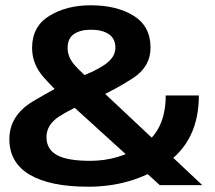

<svg xmlns="http://www.w3.org/2000/svg" viewBox="-20 -701 814 727"><path d="M314.5 6Q479.5 6 606.2 -80Q733 -166 733 -339.5H607.5Q607.5 -207 518 -149.5Q428.5 -92 322 -92Q234.5 -92 195.2 -114Q156 -136 156 -182Q156 -228 202.2 -258.8Q248.5 -289.5 335 -325Q419.5 -363 484.8 -406Q550 -449 550 -520.5Q550 -601.5 486.2 -641.2Q422.5 -681 323.5 -681Q232 -681 166.8 -641Q101.5 -601 101.5 -519.5Q101.5 -456.5 147.5 -405.8Q193.5 -355 233.5 -319.5L585 0H746L334 -387Q291 -423 263.5 -453.5Q236 -484 236 -519.5Q236 -555.5 260 -572Q284 -588.5 324.5 -588.5Q366.5 -588.5 391.8 -571.8Q417 -555 417 -520Q417 -484.5 377.8 -457Q338.5 -429.5 268 -404.5Q195 -371 105.2 -317.5Q15.5 -264 15.5 -174Q15.5 -85 92.5 -39.5Q169.5 6 314.5 6Z"/></svg>

Font: Anybody Thin SemiBold
Style: Regular
Weight: 600
Version: Version 1.113;gftools[0.9.25]